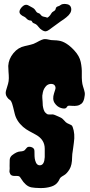

<svg xmlns="http://www.w3.org/2000/svg" viewBox="-20 -935 451 966"><path d="M47.9 -668Q71.3 -696.3 104.5 -703.1Q119.1 -707 133.8 -710Q148.4 -712.9 164.1 -721.7Q193.4 -738.3 204.6 -738.3Q215.8 -738.3 222.2 -736.3Q228.5 -734.4 236.8 -733.4Q245.1 -732.4 254.4 -732.4Q263.7 -732.4 275.4 -730.5Q312.5 -725.6 353.5 -681.6Q379.9 -653.3 386.2 -623Q392.6 -592.8 391.6 -563.5Q390.6 -521.5 397.5 -501Q404.3 -480.5 406.2 -469.7Q408.2 -459 403.8 -439.9Q399.4 -420.9 389.6 -413.1Q379.9 -405.3 368.2 -403.3Q356.4 -401.4 345.7 -402.3Q335 -403.3 328.1 -403.3Q321.3 -403.3 318.8 -399.9Q316.4 -396.5 313.5 -392.6Q306.6 -385.7 287.1 -391.6Q267.6 -397.5 254.9 -416.5Q242.2 -435.5 252 -465.8Q254.9 -475.6 257.8 -483.9Q260.7 -492.2 258.8 -498Q254.9 -511.7 240.2 -512.7Q225.6 -513.7 214.8 -504.9Q200.2 -491.2 195.8 -471.2Q191.4 -451.2 192.9 -442.4Q194.3 -433.6 194.3 -423.8Q194.3 -414.1 195.3 -403.3Q199.2 -377.9 207.5 -369.1Q215.8 -360.4 221.7 -359.4Q227.5 -358.4 232.9 -358.9Q238.3 -359.4 244.1 -359.4Q250 -359.4 260.7 -354.5Q271.5 -349.6 282.7 -344.7Q293.9 -339.8 302.7 -329.1Q311.5 -318.4 317.9 -315.4Q324.2 -312.5 329.1 -310.1Q334 -307.6 338.4 -305.7Q342.8 -303.7 345.7 -295.9Q358.4 -261.7 351.6 -216.8Q349.6 -200.2 348.1 -190.4Q346.7 -180.7 345.7 -173.3Q344.7 -166 343.8 -160.6Q342.8 -155.3 342.8 -144.5Q342.8 -104.5 329.6 -83Q316.4 -61.5 302.7 -53.7Q289.1 -45.9 285.2 -42Q281.2 -38.1 278.8 -32.2Q276.4 -26.4 271.5 -19.5Q259.8 -2.9 237.3 3.9Q211.9 11.7 183.1 11.2Q154.3 10.7 138.7 7.8Q123 4.9 109.9 -6.8Q96.7 -18.6 88.4 -32.7Q80.1 -46.9 75.2 -48.3Q70.3 -49.8 64.5 -49.8H52.7Q37.1 -49.8 31.7 -59.1Q26.4 -68.4 27.8 -76.7Q29.3 -85 28.3 -100.6Q28.3 -116.2 28.8 -129.9Q29.3 -143.6 40 -153.3Q63.5 -171.9 81.1 -172.9Q98.6 -173.8 104.5 -179.7Q110.4 -185.5 113.8 -190.4Q117.2 -195.3 123.5 -196.3Q129.9 -197.3 136.7 -195.3Q153.3 -190.4 153.3 -175.8Q153.3 -161.1 153.8 -148.9Q154.3 -136.7 157.2 -127Q164.1 -101.6 182.6 -103.5Q203.1 -105.5 205.1 -144.5Q205.1 -155.3 205.1 -165V-186.5Q205.1 -232.4 161.1 -256.8Q143.6 -266.6 127 -275.4Q110.4 -284.2 95.7 -296.9Q62.5 -326.2 53.7 -364.3Q44.9 -402.3 41 -413.6Q37.1 -424.8 33.7 -428.7Q30.3 -432.6 26.4 -434.6Q22.5 -436.5 15.6 -446.3Q4.9 -460.9 10.7 -480.5Q16.6 -500 20.5 -513.2Q24.4 -526.4 24.4 -542Q24.4 -557.6 22.9 -572.8Q21.5 -587.9 21.5 -603.5Q23.4 -638.7 47.9 -668ZM313.5 -847.7Q301.8 -837.9 286.1 -828.1Q260.7 -810.5 243.2 -796.9Q225.6 -783.2 219.2 -780.3Q212.9 -777.3 207.5 -777.3Q202.1 -777.3 191.9 -783.2Q181.6 -789.1 172.9 -800.8Q164.1 -812.5 154.8 -815.9Q145.5 -819.3 143.6 -822.3Q141.6 -825.2 140.1 -828.1Q138.7 -831.1 135.7 -831.5Q132.8 -832 129.9 -832Q120.1 -834 113.3 -841.8Q106.4 -849.6 99.6 -852.1Q92.8 -854.5 85 -861.3Q68.4 -876 90.8 -900.4Q107.4 -917 124 -907.2Q131.8 -902.3 142.6 -897Q153.3 -891.6 159.2 -881.3Q165 -871.1 172.9 -869.1Q180.7 -867.2 185.5 -859.9Q190.4 -852.5 201.7 -850.6Q212.9 -848.6 215.8 -846.7Q218.8 -844.7 226.1 -851.6Q233.4 -858.4 237.3 -866.2Q241.2 -874 250 -878.4Q258.8 -882.8 260.3 -891.1Q261.7 -899.4 269.5 -902.3Q278.3 -904.3 285.6 -910.2Q293 -916 310.5 -915Q335.9 -913.1 338.4 -891.1Q340.8 -869.1 313.5 -847.7Z"/></svg>

Font: Creepster Caps
Style: Regular
Weight: 400
Designer: Font Diner, Inc
Foundry: Font Diner, Inc
Version: Version 1.000